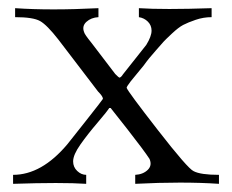

<svg xmlns="http://www.w3.org/2000/svg" viewBox="-20 -451 567 470"><path d="M249 -189Q243 -179 219 -151Q195 -123 177 -97.5Q159 -72 159 -56Q159 -42 169 -32.5Q179 -23 191 -23V-1Q161 -3 116.5 -3Q72 -3 12 -1V-23Q82 -23 145 -98L187 -151Q232 -208 232 -209Q232 -215 220 -227L123 -354Q95 -390 78 -399.5Q61 -409 17 -409V-431Q60 -428 111 -428Q162 -428 221 -431V-409Q203 -408 191.5 -397.5Q180 -387 186 -372Q187 -367 204 -346L262 -270Q271 -261 272 -261Q276 -261 281 -269L338 -341Q351 -362 351 -376Q351 -389 342 -398Q333 -407 320 -409V-431Q350 -429 394.5 -429Q439 -429 498 -431V-409Q478 -409 459 -402.5Q440 -396 428.5 -390Q417 -384 400.5 -368.5Q384 -353 380.5 -349Q377 -345 362 -328Q344 -308 332 -291L300 -252Q290 -239 290 -236Q293 -227 366.5 -132.5Q440 -38 454 -32Q471 -23 516 -23V-1Q472 -4 420.5 -4Q369 -4 311 -1V-23Q330 -24 341.5 -35Q353 -46 346 -62Q333 -82 292 -134.5Q251 -187 249 -189Z"/></svg>

Font: cwTeXMing
Style: Medium
Weight: 500
Version: Version 1.17